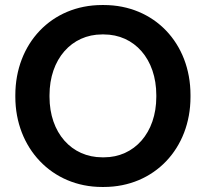

<svg xmlns="http://www.w3.org/2000/svg" viewBox="-20 -732 819 764"><path d="M41 -347C41 -143 186 12 386 12H393C594 12 738 -141 738 -346V-354C738 -560 594 -712 393 -712H386C185 -712 41 -559 41 -353ZM177 -347V-353C177 -497 265 -595 386 -595H393C515 -595 602 -497 602 -353V-347C602 -203 514 -106 394 -106H387C265 -106 177 -203 177 -347Z"/></svg>

Font: Fixel Display SemiBold
Style: Regular
Weight: 600
Designer: AlfaBravo + MacPaw
Foundry: Kyrylo Tkachov, Marchela Mozhyna, Serhii Makarenko, Maria Weinstein, Zakhar Kryvoshyya
Version: Version 1.211